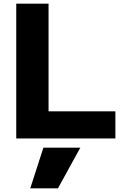

<svg xmlns="http://www.w3.org/2000/svg" viewBox="-20 -750 674 1040"><path d="M294 270H144L215 50H415ZM68 0V-730H243V-147H605V0Z"/></svg>

Font: M PLUS 1 ExtraBold
Style: Regular
Weight: 800
Designer: Coji Morishita
Foundry: UNDERFOREST DESIGN
Version: Version 1.001